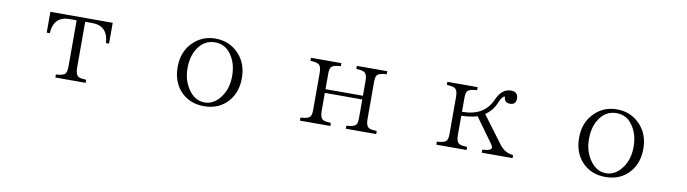

<svg xmlns="http://www.w3.org/2000/svg" viewBox="-29 -995 5058 1413"><g transform="rotate(10 2500.0 -289.0)"><path d="M267.1 -523.9H732.9V-368.2H710Q702.6 -496.1 584 -496.1H532.2V-151.4Q532.2 -99.6 557.1 -86.4Q573.7 -78.6 613.3 -77.1V-54.2H387.2V-77.1Q443.8 -78.6 458 -99.1Q468.3 -113.3 468.3 -151.4V-496.1H416Q297.9 -496.1 290 -368.2H267.1Z M1498.5 -541Q1604.5 -541 1673.8 -466.8Q1739.7 -396.5 1739.7 -288.1Q1739.7 -186 1684.6 -119.1Q1616.7 -36.1 1500 -36.1Q1389.6 -36.1 1321.8 -110.4Q1259.8 -179.7 1259.8 -287.1Q1259.8 -404.3 1335 -476.1Q1402.8 -541 1498.5 -541ZM1501 -513.2Q1415 -513.2 1367.2 -432.1Q1333 -374.5 1333 -290Q1333 -204.6 1375 -140.1Q1424.3 -64 1500 -64Q1557.6 -64 1603.5 -112.8Q1666.5 -182.1 1666.5 -289.1Q1666.5 -375.5 1630.4 -434.1Q1584.5 -513.2 1501 -513.2Z M2214.8 -523.9H2441.9V-501Q2385.7 -499.5 2369.6 -479Q2359.9 -464.8 2359.9 -427.7V-314.9H2639.6V-427.7Q2639.6 -479 2614.7 -490.7Q2597.7 -499.5 2557.6 -501V-523.9H2784.7V-501Q2728.5 -499.5 2712.4 -479Q2702.6 -464.8 2702.6 -427.7V-149.9Q2702.6 -99.6 2727.5 -86.4Q2744.1 -78.6 2784.7 -77.1V-54.2H2557.6V-77.1Q2613.8 -78.6 2629.9 -99.1Q2639.6 -111.8 2639.6 -149.9V-287.1H2359.9V-149.9Q2359.9 -99.6 2384.8 -86.4Q2401.4 -78.6 2441.9 -77.1V-54.2H2214.8V-77.1Q2271 -78.6 2286.6 -99.1Q2296.9 -111.8 2296.9 -149.9V-427.7Q2296.9 -479 2272 -490.7Q2254.9 -499.5 2214.8 -501Z M3460 -523.9V-501Q3403.8 -499.5 3387.7 -479Q3377.9 -464.8 3377.9 -428.2V-325.2Q3544.9 -325.2 3600.6 -456.1Q3638.7 -542 3706.5 -542Q3759.8 -542 3759.8 -490.7Q3759.8 -444.8 3714.8 -444.8Q3671.4 -444.8 3669.9 -490.7Q3648.9 -487.8 3630.9 -442.9Q3604 -376.5 3548.8 -338.9L3701.7 -134.3Q3742.2 -81.5 3803.7 -77.1V-54.2H3573.7V-77.1Q3641.1 -80.1 3641.1 -103Q3641.1 -113.3 3629.9 -128.9L3497.1 -313Q3447.3 -297.4 3377.9 -295.9V-149.9Q3377.9 -99.6 3402.8 -86.4Q3419.4 -78.6 3460 -77.1V-54.2H3233.9V-77.1Q3290 -78.6 3305.7 -99.1Q3315.9 -111.8 3315.9 -149.9V-428.2Q3315.9 -479 3291 -490.7Q3273.9 -499.5 3233.9 -501V-523.9Z M4498.5 -541Q4604.5 -541 4673.8 -466.8Q4739.7 -396.5 4739.7 -288.1Q4739.7 -186 4684.6 -119.1Q4616.7 -36.1 4500 -36.1Q4389.6 -36.1 4321.8 -110.4Q4259.8 -179.7 4259.8 -287.1Q4259.8 -404.3 4335 -476.1Q4402.8 -541 4498.5 -541ZM4501 -513.2Q4415 -513.2 4367.2 -432.1Q4333 -374.5 4333 -290Q4333 -204.6 4375 -140.1Q4424.3 -64 4500 -64Q4557.6 -64 4603.5 -112.8Q4666.5 -182.1 4666.5 -289.1Q4666.5 -375.5 4630.4 -434.1Q4584.5 -513.2 4501 -513.2Z"/></g></svg>

Font: I.Ming
Style: Regular
Weight: 400
Designer: Ichiten Fonts Project
Version: Version 5.10 Mar 24, 2018